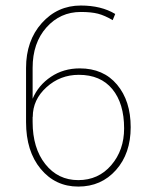

<svg xmlns="http://www.w3.org/2000/svg" viewBox="-20 -668 533 698"><path d="M99.1 -243.2H98.6V-224.6Q98.6 -129.4 144.8 -71.3Q190.9 -13.2 264.4 -13.2Q337.9 -13.2 384.5 -67.6Q431.2 -122.1 431.2 -201.2Q431.2 -292 388.4 -344Q345.7 -396 266.6 -396Q198.7 -396 148.9 -350.8Q99.1 -305.7 99.1 -243.2ZM74.7 -420.9Q74.7 -520 131.8 -584Q189 -647.9 273.9 -647.9Q348.1 -647.9 398.9 -617.2L389.6 -594.7Q360.8 -611.8 336.2 -618.2Q311.5 -624.5 273.9 -624.5Q198.7 -624.5 148.7 -568.1Q98.6 -511.7 98.6 -421.4V-309.1Q119.6 -358.4 165.3 -388.9Q210.9 -419.4 270 -419.4Q356 -419.4 405.5 -360.4Q455.1 -301.3 455.1 -205.6Q455.1 -109.9 401.6 -49.8Q348.1 10.3 264.6 10.3Q181.2 10.3 127.9 -54Q74.7 -118.2 74.7 -224.1Z"/></svg>

Font: Yantramanav Thin
Style: Regular
Weight: 250
Version: Version 1.001;PS 1.0;hotconv 1.0.72;makeotf.lib2.5.5900; ttf